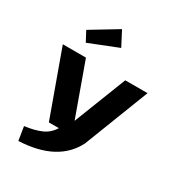

<svg xmlns="http://www.w3.org/2000/svg" viewBox="-239 -989 1269 1366"><g transform="rotate(30 395.5 -306.0)"><path d="M49 -531H239L394 -101L562 -531H745L539 0Q434 209 119 223L101 111Q181 101 236 77Q291 53 323 0H241ZM142 -703 360 -835 422 -716 185 -622Z"/></g></svg>

Font: Fix15 Mono
Style: Bold
Weight: 700
Designer: Carrois Corporate & Edenspiekermann AG
Foundry: Carrois Corporate GbR & Edenspiekermann AG
Version: Version 3.206